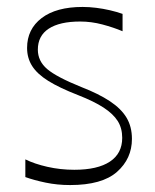

<svg xmlns="http://www.w3.org/2000/svg" viewBox="-20 -517 447 553"><path d="M53 -7V-58Q79 -45 116.5 -36.5Q154 -28 194 -28Q261 -28 296.5 -51.5Q332 -75 332 -120Q332 -148 319 -168.5Q306 -189 278.5 -207Q251 -225 205 -243Q151 -264 119 -284Q87 -304 72.5 -327Q58 -350 58 -379Q58 -433 100 -465Q142 -497 218 -497Q237 -497 257 -494.5Q277 -492 296.5 -487.5Q316 -483 333 -477V-427Q307 -438 275 -446.5Q243 -455 211 -455Q152 -455 120.5 -434.5Q89 -414 89 -374Q89 -341 116 -318Q143 -295 215 -266Q264 -247 296.5 -225.5Q329 -204 344.5 -178Q360 -152 360 -117Q360 -60 317 -22Q274 16 182 16Q145 16 111.5 9Q78 2 53 -7Z"/></svg>

Font: Ojuju Light
Style: Regular
Weight: 300
Designer: Chisaokwu Joboson, Mirko Velimirovic
Foundry: Udi Foundry
Version: Version 1.000